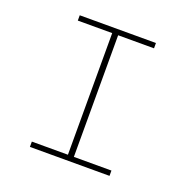

<svg xmlns="http://www.w3.org/2000/svg" viewBox="-113 -737 852 850"><g transform="rotate(20 312.5 -311.5)"><path d="M114 0H489V-25H312V-598H481V-623H122V-598H284V-25H114Z"/></g></svg>

Font: Inconsolata Expanded ExtraLight
Style: Regular
Weight: 200
Width: 7
Monospace: yes
Designer: Raph Levien, Cyreal, Brenton Simpson
Foundry: Raph Levien, Cyreal, Google
Version: Version 3.100